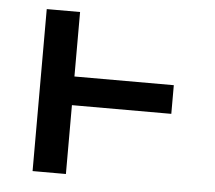

<svg xmlns="http://www.w3.org/2000/svg" viewBox="-43 -567 686 614"><g transform="rotate(5 300.0 -260.0)"><path d="M83 0V-520H190V-313H509V-221H190V0Z"/></g></svg>

Font: Zed Mono Semibold Extended
Style: Regular
Weight: 600
Width: 7
Monospace: yes
Designer: Belleve Invis
Foundry: Belleve Invis
Version: Version 1.0.0; ttfautohint (v1.8.4)